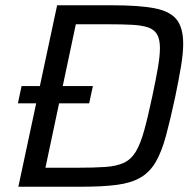

<svg xmlns="http://www.w3.org/2000/svg" viewBox="-20 -708 741 728"><path d="M47.9 -316.3 61.8 -381.7H332.2L318.2 -316.3ZM49.6 0 196.6 -688H406.2Q507.9 -688 566.4 -676.6Q624.9 -665.2 649.7 -634Q674.6 -602.8 674.6 -542Q674.6 -506.1 666.4 -456.8Q658.2 -407.6 644.7 -342.4Q625.7 -253.6 609.3 -192.9Q592.8 -132.3 570.6 -94Q548.3 -55.7 513.5 -35.2Q478.6 -14.6 424.5 -7.3Q370.3 0 289 0ZM152.3 -72H272.5Q337.6 -72 380 -75Q422.4 -78 449.8 -90.8Q477.2 -103.7 494.7 -132.6Q512.2 -161.5 526.5 -212.7Q540.8 -263.9 557.7 -344Q571 -406.4 578.7 -451Q586.4 -495.5 586.4 -525.7Q586.4 -558.7 575.8 -577.3Q565.2 -595.8 541.8 -603.9Q518.4 -612 480.6 -614Q442.9 -616 387.7 -616H267.5Z"/></svg>

Font: Saira Thin
Style: Italic
Weight: 100
Italic angle: -12°
Designer: Hector Gatti with collaboration of the Omnibus-Type team
Foundry: Omnibus-Type
Version: Version 1.101